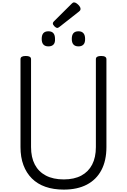

<svg xmlns="http://www.w3.org/2000/svg" viewBox="-20 -1563 1059 1602"><path d="M512 19Q426 19 359 -4.5Q292 -28 246 -74Q200 -120 175.5 -185.5Q151 -251 151 -336V-1069Q151 -1083 162 -1089.5Q173 -1096 195 -1096Q217 -1096 228 -1089.5Q239 -1083 239 -1069V-336Q239 -250 270.5 -190Q302 -130 363 -98Q424 -66 512 -66Q599 -66 658.5 -98Q718 -130 749 -190Q780 -250 780 -336V-1069Q780 -1083 791 -1089.5Q802 -1096 824 -1096Q868 -1096 868 -1069V-336Q868 -223 826 -143.5Q784 -64 704.5 -22.5Q625 19 512 19ZM384 -1176Q356 -1176 342 -1191.5Q328 -1207 328 -1238Q328 -1271 342 -1286.5Q356 -1302 384 -1302Q412 -1302 425.5 -1286Q439 -1270 439 -1239Q441 -1207 426.5 -1191.5Q412 -1176 384 -1176ZM635 -1176Q607 -1176 593 -1191.5Q579 -1207 579 -1238Q579 -1271 593 -1286.5Q607 -1302 635 -1302Q662 -1302 676 -1286Q690 -1270 690 -1239Q691 -1207 676.5 -1191.5Q662 -1176 635 -1176ZM459 -1330Q447 -1330 434 -1343.5Q421 -1357 421 -1367Q421 -1371 422.5 -1375Q424 -1379 430 -1385L578 -1532Q583 -1537 587.5 -1540Q592 -1543 598 -1543Q608 -1543 620.5 -1534Q633 -1525 642.5 -1512.5Q652 -1500 652 -1490Q652 -1483 649.5 -1478Q647 -1473 637 -1465L478 -1340Q472 -1336 467.5 -1333Q463 -1330 459 -1330Z"/></svg>

Font: Playwrite PT
Style: Regular
Weight: 400
Designer: Veronika Burian, José Scaglione
Foundry: TypeTogether
Version: Version 1.002